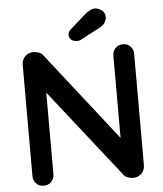

<svg xmlns="http://www.w3.org/2000/svg" viewBox="-59 -951 854 1003"><g transform="rotate(-5 367.5 -449.5)"><path d="M606 -700Q630 -700 645 -684Q660 -668 660 -644V-61Q660 -35 642.5 -17.5Q625 0 599 0Q586 0 572.5 -4.5Q559 -9 552 -17L159 -516L185 -532V-56Q185 -32 169.5 -16Q154 0 129 0Q105 0 90 -16Q75 -32 75 -56V-639Q75 -665 92.5 -682.5Q110 -700 136 -700Q150 -700 165 -694.5Q180 -689 187 -678L568 -192L551 -180V-644Q551 -668 566 -684Q581 -700 606 -700ZM369 -738Q350 -738 338.5 -748Q327 -758 327 -774Q327 -781 330.5 -787.5Q334 -794 341 -801L427 -877Q438 -886 450.5 -892.5Q463 -899 476 -899Q493 -899 511 -886Q529 -873 529 -850Q529 -835 519.5 -820.5Q510 -806 492 -797L392 -744Q386 -740 380 -739Q374 -738 369 -738Z"/></g></svg>

Font: zvoove
Style: Bold
Weight: 700
Designer: Vernon Adams (Nunito) & Andrew Paglinawan (Quicksand)
Foundry: zvoove
Version: Version 3.006